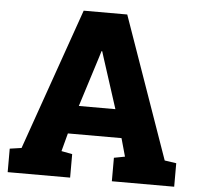

<svg xmlns="http://www.w3.org/2000/svg" viewBox="-51 -763 835 815"><g transform="rotate(5 366.0 -355.5)"><path d="M277.3 -100.1V0H11.2V-100.1L61 -107.4L272.9 -710.9H458.5L670.9 -107.4L720.7 -100.1V0H455.1V-100.1L501.5 -108.9L480 -186H251.5L231 -108.9ZM363.3 -546.4 355 -519 287.6 -306.2H443.4L374 -521.5L366.2 -546.4Z"/></g></svg>

Font: Hanuman Black
Style: Regular
Weight: 900
Designer: Danh Hong
Version: Version 8.002; ttfautohint (v1.8.3)